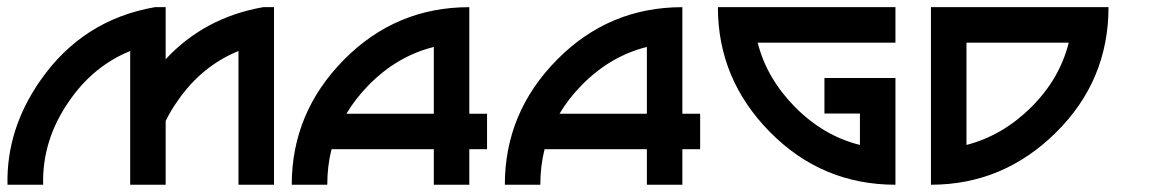

<svg xmlns="http://www.w3.org/2000/svg" viewBox="-66 -508 3166 528"><path d="M657.7 -488.3H687.5V0H589.8V-367.7Q488.8 -326.7 422.4 -230.5Q403.3 -203.6 389.6 -175.3V0H292V-367.7Q190.9 -326.7 124.5 -230.5Q49.3 -122.6 52.7 0H-45.4Q-48.8 -152.3 44.9 -286.6Q161.1 -453.6 359.9 -488.3H389.6V-345.2Q496.6 -460 657.7 -488.3Z M1127 -378.9Q1026.9 -354 948.7 -274.9Q911.6 -237.3 886.7 -195.3H1127ZM845.7 -97.7Q834 -51.3 834 0H736.3Q736.3 -198.2 879.4 -343.3Q1022.5 -488.3 1224.6 -488.3V-195.3H1273.4V-97.7H1224.6V0H1127V-97.7Z M1712.9 -378.9Q1612.8 -354 1534.7 -274.9Q1497.6 -237.3 1472.7 -195.3H1712.9ZM1431.6 -97.7Q1419.9 -51.3 1419.9 0H1322.3Q1322.3 -198.2 1465.3 -343.3Q1608.4 -488.3 1810.5 -488.3V-195.3H1859.4V-97.7H1810.5V0H1712.9V-97.7Z M2298.8 -109.4Q2198.7 -134.3 2120.1 -213.9Q2042.5 -292.5 2017.6 -390.6H2396.5V-488.3H1908.2Q1908.2 -290 2051.3 -145Q2194.3 0 2396.5 0V-293.5H2201.2V-195.8H2298.8Z M2494.1 -488.3H2982.4Q2982.4 -286.1 2837.4 -143.1Q2692.4 0 2494.1 0ZM2591.8 -390.6V-109.4Q2690.4 -134.8 2769 -212.4Q2848.1 -290.5 2873 -390.6Z"/></svg>

Font: Arounder
Style: Regular
Weight: 400
Designer: Maxim Raikov
Foundry: Maxim Raikov
Version: Version 1.00 March 23, 2021, initial release